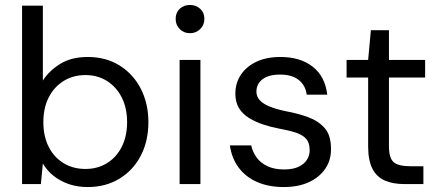

<svg xmlns="http://www.w3.org/2000/svg" viewBox="-20 -743 1775 775"><path d="M334 12Q292 12 257.5 0Q223 -12 196.5 -33Q170 -54 153 -83L145 0H69V-720H153V-418Q177 -456 222 -484.5Q267 -513 334 -513Q408 -513 463 -478.5Q518 -444 548.5 -384.5Q579 -325 579 -250Q579 -174 548.5 -115Q518 -56 462.5 -22Q407 12 334 12ZM325 -61Q374 -61 412 -84.5Q450 -108 471.5 -150.5Q493 -193 493 -250Q493 -307 471.5 -349.5Q450 -392 412 -416Q374 -440 325 -440Q275 -440 236.5 -416Q198 -392 176.5 -349.5Q155 -307 155 -250Q155 -193 176.5 -150.5Q198 -108 236.5 -84.5Q275 -61 325 -61Z M705 0V-501H789V0ZM747 -609Q722 -609 705.5 -625.5Q689 -642 689 -667Q689 -692 705.5 -707.5Q722 -723 747 -723Q771 -723 788 -707.5Q805 -692 805 -667Q805 -642 788 -625.5Q771 -609 747 -609Z M1125 12Q1064 12 1017.5 -8.5Q971 -29 943 -67Q915 -105 908 -156H994Q1000 -129 1016 -107Q1032 -85 1060 -72Q1088 -59 1126 -59Q1162 -59 1184.5 -69.5Q1207 -80 1218.5 -97.5Q1230 -115 1230 -136Q1230 -167 1215.5 -183Q1201 -199 1173 -208Q1145 -217 1106 -224Q1074 -230 1042.5 -240.5Q1011 -251 985.5 -266.5Q960 -282 945 -306Q930 -330 930 -365Q930 -408 952.5 -441.5Q975 -475 1015.5 -494Q1056 -513 1112 -513Q1192 -513 1242 -474Q1292 -435 1301 -361H1218Q1213 -399 1185.5 -420.5Q1158 -442 1111 -442Q1064 -442 1039.5 -423Q1015 -404 1015 -373Q1015 -353 1029 -338Q1043 -323 1069.5 -312.5Q1096 -302 1134 -294Q1183 -285 1224 -270Q1265 -255 1290.5 -226Q1316 -197 1316 -143Q1317 -97 1293 -62Q1269 -27 1226.5 -7.5Q1184 12 1125 12Z M1612 0Q1567 0 1534 -14Q1501 -28 1483.5 -61.5Q1466 -95 1466 -152V-430H1379V-501H1466L1477 -621H1550V-501H1696V-430H1550V-152Q1550 -105 1569 -88.5Q1588 -72 1636 -72H1689V0Z"/></svg>

Font: DM Sans 18pt
Style: Regular
Weight: 400
Designer: Colophon Foundry, Jonny Pinhorn
Foundry: Colophon Foundry
Version: Version 4.004;gftools[0.9.30]